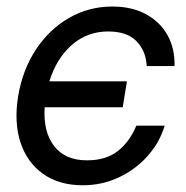

<svg xmlns="http://www.w3.org/2000/svg" viewBox="-20 -547 562 579"><path d="M229.5 11.7Q158.2 11.7 109.9 -22.7Q61.5 -57.1 41.7 -117.7Q22 -178.2 34.7 -256.8Q47.9 -335.9 87.9 -397Q127.9 -458 187.7 -492.7Q247.6 -527.3 318.8 -527.3Q377.4 -527.3 420.2 -504.2Q462.9 -481 485.4 -440.4Q507.8 -399.9 506.3 -347.7H422.4Q420.4 -393.1 391.8 -422.6Q363.3 -452.1 306.2 -452.1Q243.2 -452.1 196.8 -411.6Q150.4 -371.1 128.9 -301.8H362.8L350.1 -223.6H114.7Q109.9 -149.9 143.1 -106.7Q176.3 -63.5 242.2 -63.5Q300.3 -63.5 335.9 -92Q371.6 -120.6 391.1 -168H476.6Q461.4 -117.2 425 -76.4Q388.7 -35.6 338.1 -12Q287.6 11.7 229.5 11.7Z"/></svg>

Font: Inter Display
Style: Italic
Weight: 400
Italic angle: -9.39999°
Designer: Rasmus Andersson
Foundry: rsms
Version: Version 4.000;git-a52131595